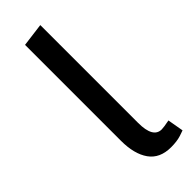

<svg xmlns="http://www.w3.org/2000/svg" viewBox="-257 -796 837 837"><g transform="rotate(-45 161.5 -378.0)"><path d="M100 -754 208 -768V-165Q208 -72 261 -72Q274 -72 309 -79L322 -5Q321 -5 313.5 -2Q306 1 296 4Q271 12 235 12Q166 12 133 -34.5Q100 -81 100 -163Z"/></g></svg>

Font: Convergence
Style: Regular
Weight: 400
Designer: Nicolas Silva and John Vargas
Foundry: Nicolas Silva and Jonh Vargas
Version: Version 1.002